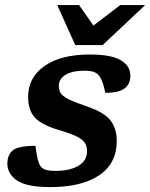

<svg xmlns="http://www.w3.org/2000/svg" viewBox="-20 -750 612 782"><path d="M124.5 -156Q132 -86.5 148 -69.5Q157.5 -60 170.8 -57Q184 -54 205.5 -54Q264.5 -54 299.5 -74.8Q334.5 -95.5 334.5 -134.5Q334.5 -153.5 326 -167.5Q317.5 -181.5 293.2 -193.8Q269 -206 221.5 -220Q149.5 -241 122 -271.2Q94.5 -301.5 94.5 -355Q94.5 -434 161 -481Q227.5 -528 346 -528Q431.5 -528 471.2 -505.2Q511 -482.5 511 -441Q511 -408.5 487.8 -390.2Q464.5 -372 409 -372Q397 -431.5 377.5 -448Q367.5 -456.5 355 -459.2Q342.5 -462 324.5 -462Q274 -462 246.8 -445.2Q219.5 -428.5 219.5 -399.5Q219.5 -383.5 226.8 -371.2Q234 -359 257.5 -346.8Q281 -334.5 330 -318Q403.5 -293.5 429.5 -260.2Q455.5 -227 455.5 -176.5Q455.5 -84 383.8 -36Q312 12 185 12Q88 12 49 -15.2Q10 -42.5 10 -83Q10 -119.5 32.5 -137.8Q55 -156 124.5 -156ZM571.5 -729.5 398 -566.5H286.5L213 -729.5H302L360.5 -646L470 -729.5Z"/></svg>

Font: Newsreader Caption SemiBold
Style: Italic
Weight: 600
Italic angle: -17°
Designer: Hugues Gentile
Foundry: Production Type
Version: Version 1.001